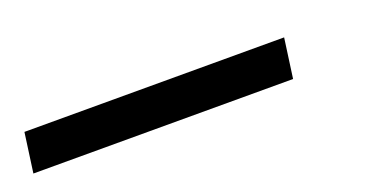

<svg xmlns="http://www.w3.org/2000/svg" viewBox="-35 -86 507 264"><g transform="rotate(-20 219.0 46.0)"><path d="M375 17 367 75H-13L-5 17Z"/></g></svg>

Font: Pathway Extreme 28pt
Style: Bold Italic
Weight: 700
Italic angle: -8°
Designer: Eduardo Rodriguez Tunni
Foundry: Eduardo Rodriguez Tunni
Version: Version 1.001;gftools[0.9.26]